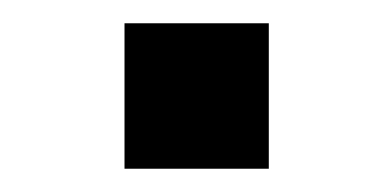

<svg xmlns="http://www.w3.org/2000/svg" viewBox="-20 -447 318 165"><path d="M211 -427V-302H87V-427Z"/></svg>

Font: SolaimanLipi Normal
Style: Regular
Weight: 400
Designer: Solaiman Karim
Foundry: Ekushey
Version: Designed by Solaiman Karim | Developed Version 2.002 : Al Ma